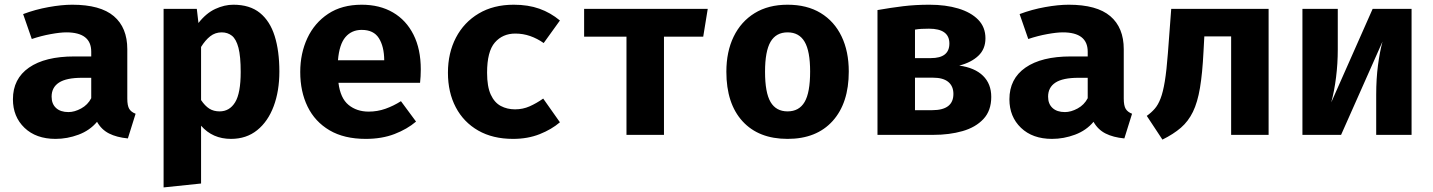

<svg xmlns="http://www.w3.org/2000/svg" viewBox="-20 -583 6194 830"><path d="M530.3 -156.9Q530.3 -126.2 538.7 -112.3Q547.2 -98.5 566.2 -91.3L532.8 15.4Q484.6 10.8 451.5 -5.9Q418.5 -22.6 399.5 -56.4Q368.2 -19 319.5 -0.8Q270.8 17.4 220 17.4Q135.9 17.4 85.9 -30.5Q35.9 -78.5 35.9 -153.8Q35.9 -242.6 105.4 -290.8Q174.9 -339 301 -339H374.4V-359.5Q374.4 -443.1 266.7 -443.1Q240.5 -443.1 199.5 -435.6Q158.5 -428.2 117.4 -414.4L80 -522.1Q132.8 -542.1 190 -552.3Q247.2 -562.6 292.3 -562.6Q413.8 -562.6 472.1 -513.1Q530.3 -463.6 530.3 -370.3ZM275.9 -98.5Q302.1 -98.5 330.8 -114.1Q359.5 -129.7 374.4 -158.5V-246.7H334.4Q266.7 -246.7 234.9 -225.9Q203.1 -205.1 203.1 -165.1Q203.1 -133.8 222.3 -116.2Q241.5 -98.5 275.9 -98.5Z M988.7 -562.6Q1060 -562.6 1103.6 -527.2Q1147.2 -491.8 1167.4 -427.2Q1187.7 -362.6 1187.7 -273.8Q1187.7 -189.7 1163.1 -123.8Q1138.5 -57.9 1091.8 -20.3Q1045.1 17.4 978.5 17.4Q899 17.4 849.2 -39.5V210.3L687.2 227.2V-544.6H830.8L837.9 -483.6Q871.3 -526.2 910.8 -544.4Q950.3 -562.6 988.7 -562.6ZM938.5 -443.1Q910.3 -443.1 888.7 -426.2Q867.2 -409.2 849.2 -380V-150.3Q866.2 -125.1 884.9 -113.3Q903.6 -101.5 929.2 -101.5Q972.3 -101.5 996.4 -140.8Q1020.5 -180 1020.5 -271.8Q1020.5 -339.5 1010.8 -376.7Q1001 -413.8 982.6 -428.5Q964.1 -443.1 938.5 -443.1Z M1443.1 -225.1Q1451.3 -158.5 1486.7 -129.5Q1522.1 -100.5 1573.8 -100.5Q1611.3 -100.5 1646.2 -112.8Q1681 -125.1 1713.3 -145.6L1778.5 -57.4Q1740 -24.6 1685.4 -3.6Q1630.8 17.4 1561 17.4Q1467.7 17.4 1404.6 -19.7Q1341.5 -56.9 1309.7 -122.1Q1277.9 -187.2 1277.9 -271.8Q1277.9 -352.3 1308.7 -418.2Q1339.5 -484.1 1398.7 -523.3Q1457.9 -562.6 1543.6 -562.6Q1621.5 -562.6 1678.7 -529.2Q1735.9 -495.9 1767.4 -433.3Q1799 -370.8 1799 -283.1Q1799 -269.2 1798.2 -253.3Q1797.4 -237.4 1795.9 -225.1ZM1543.6 -453.8Q1500 -453.8 1473.3 -422.6Q1446.7 -391.3 1441 -322.6H1641Q1640.5 -382.1 1617.9 -417.9Q1595.4 -453.8 1543.6 -453.8Z M2206.7 -110.3Q2240 -110.3 2269.5 -123.3Q2299 -136.4 2328.2 -156.9L2400.5 -54.4Q2364.6 -23.6 2313.1 -3.1Q2261.5 17.4 2197.9 17.4Q2110.3 17.4 2047.2 -18.7Q1984.1 -54.9 1950.3 -119.2Q1916.4 -183.6 1916.4 -268.7Q1916.4 -353.8 1951 -420.3Q1985.6 -486.7 2049.5 -524.6Q2113.3 -562.6 2201 -562.6Q2263.1 -562.6 2311.5 -545.4Q2360 -528.2 2400.5 -494.4L2330.3 -396.9Q2302.6 -416.4 2271.8 -427.2Q2241 -437.9 2207.7 -437.9Q2152.8 -437.9 2119.2 -399.2Q2085.6 -360.5 2085.6 -268.7Q2085.6 -208.7 2101.5 -174.1Q2117.4 -139.5 2144.9 -124.9Q2172.3 -110.3 2206.7 -110.3Z M3039.5 -544.6 3020 -424.6H2850.3V0H2688.2V-424.6H2505.1V-544.6Z M3384.6 -562.6Q3468.7 -562.6 3527.7 -526.7Q3586.7 -490.8 3617.9 -425.9Q3649.2 -361 3649.2 -273.8Q3649.2 -137.4 3579.5 -60Q3509.7 17.4 3384.6 17.4Q3259.5 17.4 3189.7 -59Q3120 -135.4 3120 -272.8Q3120 -359.5 3151.5 -424.6Q3183.1 -489.7 3242.3 -526.2Q3301.5 -562.6 3384.6 -562.6ZM3384.6 -443.1Q3334.9 -443.1 3311 -402.3Q3287.2 -361.5 3287.2 -272.8Q3287.2 -182.6 3311 -142.1Q3334.9 -101.5 3384.6 -101.5Q3434.4 -101.5 3458.2 -142.1Q3482.1 -182.6 3482.1 -273.8Q3482.1 -362.1 3458.2 -402.6Q3434.4 -443.1 3384.6 -443.1Z M3997.9 -562.6Q4068.2 -562.6 4122.8 -546.2Q4177.4 -529.7 4208.7 -497.7Q4240 -465.6 4240 -417.4Q4240 -370.8 4209.2 -341.8Q4178.5 -312.8 4126.7 -299.5Q4193.8 -290.3 4229.5 -255.4Q4265.1 -220.5 4265.1 -164.1Q4265.1 -104.6 4231.3 -68.5Q4197.4 -32.3 4140.8 -16.2Q4084.1 0 4014.4 0H3773.3V-539.5Q3831.3 -549.7 3884.6 -556.2Q3937.9 -562.6 3997.9 -562.6ZM3995.9 -459Q3977.9 -459 3963.1 -458.2Q3948.2 -457.4 3935.4 -454.9V-331.8H4004.1Q4084.1 -331.8 4084.1 -394.9Q4084.1 -459 3995.9 -459ZM3935.4 -106.7H4009.7Q4101.5 -106.7 4101.5 -176.9Q4101.5 -210.3 4079.5 -228.7Q4057.4 -247.2 4013.3 -247.2H3935.4Z M4837.9 -156.9Q4837.9 -126.2 4846.4 -112.3Q4854.9 -98.5 4873.8 -91.3L4840.5 15.4Q4792.3 10.8 4759.2 -5.9Q4726.2 -22.6 4707.2 -56.4Q4675.9 -19 4627.2 -0.8Q4578.5 17.4 4527.7 17.4Q4443.6 17.4 4393.6 -30.5Q4343.6 -78.5 4343.6 -153.8Q4343.6 -242.6 4413.1 -290.8Q4482.6 -339 4608.7 -339H4682.1V-359.5Q4682.1 -443.1 4574.4 -443.1Q4548.2 -443.1 4507.2 -435.6Q4466.2 -428.2 4425.1 -414.4L4387.7 -522.1Q4440.5 -542.1 4497.7 -552.3Q4554.9 -562.6 4600 -562.6Q4721.5 -562.6 4779.7 -513.1Q4837.9 -463.6 4837.9 -370.3ZM4583.6 -98.5Q4609.7 -98.5 4638.5 -114.1Q4667.2 -129.7 4682.1 -158.5V-246.7H4642.1Q4574.4 -246.7 4542.6 -225.9Q4510.8 -205.1 4510.8 -165.1Q4510.8 -133.8 4530 -116.2Q4549.2 -98.5 4583.6 -98.5Z M5464.1 -544.6V0H5302.1V-425.6H5186.2L5182.6 -359Q5177.9 -265.6 5167.4 -203.1Q5156.9 -140.5 5136.9 -99.5Q5116.9 -58.5 5084.9 -30.8Q5052.8 -3.1 5005.1 20.5L4937.4 -82.1Q4956.9 -95.9 4971.5 -112.6Q4986.2 -129.2 4996.9 -156.9Q5007.7 -184.6 5015.4 -231.5Q5023.1 -278.5 5028.7 -352.8L5043.1 -544.6Z M6082.1 -544.6V0H5929.2V-173.3Q5929.2 -242.6 5936.9 -301Q5944.6 -359.5 5956.4 -403.1L5777.4 0H5610.3V-544.6H5763.1V-369.2Q5763.1 -307.7 5755.6 -248.5Q5748.2 -189.2 5734.9 -140.5L5913.8 -544.6Z"/></svg>

Font: Fira Code
Style: Bold
Weight: 700
Monospace: yes
Designer: Carrois Corporate, Edenspiekermann AG, Nikita Prokopov
Foundry: Carrois Corporate, Edenspiekermann AG, Nikita Prokopov
Version: Version 6.000; ttfautohint (v1.8.2) -l 8 -r 50 -G 200 -x 14 